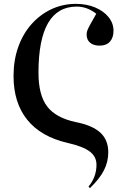

<svg xmlns="http://www.w3.org/2000/svg" viewBox="-20 -764 648 993"><path d="M445 209 438 201Q479 151 479 88Q479 46 444 19.5Q409 -7 329 -25Q191 -57 120.5 -145Q50 -233 50 -371Q50 -452 74 -520Q98 -588 142 -638Q186 -688 245 -716Q304 -744 373 -744Q428 -744 472 -725.5Q516 -707 541.5 -675.5Q567 -644 567 -605Q567 -569 548.5 -548.5Q530 -528 495 -528Q464 -528 446 -543Q428 -558 428 -586Q428 -595 431 -604.5Q434 -614 444.5 -633.5Q455 -653 478 -693Q430 -730 377 -730Q179 -730 179 -388Q179 -273 223.5 -214Q268 -155 370 -133Q458 -116 499 -78Q540 -40 540 24Q540 73 517.5 117Q495 161 445 209Z"/></svg>

Font: Literata 72pt Medium
Style: Regular
Weight: 500
Designer: Latin by Veronika Burian and Jose Scaglione. Greek by Irene Vlachou. Cyrillic by Vera Evstafieva.
Foundry: TypeTogether
Version: Version 3.002